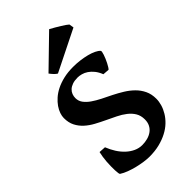

<svg xmlns="http://www.w3.org/2000/svg" viewBox="-264 -954 1052 1052"><g transform="rotate(-45 262.5 -427.5)"><path d="M485.8 -184.1Q485.8 -162.1 479 -139.2Q472.2 -116.2 458.7 -94Q445.3 -71.8 424.6 -52Q403.8 -32.2 375.7 -17.6Q347.7 -2.9 312.5 5.9Q277.3 14.6 234.4 14.6Q216.3 14.6 192.4 11.2Q168.5 7.8 143.6 1.7Q118.7 -4.4 95 -13.2Q71.3 -22 54.2 -33.2Q51.8 -34.2 50.3 -43.2Q48.8 -52.2 48.3 -65.9Q47.9 -79.6 47.9 -96.7Q47.9 -113.8 49.3 -131.6Q50.8 -149.4 53.2 -166.5Q55.7 -183.6 59.1 -197.3L98.6 -194.8Q109.9 -166 125.7 -141.1Q141.6 -116.2 161.4 -97.9Q181.2 -79.6 204.1 -69.1Q227.1 -58.6 252 -58.6Q273.9 -58.6 293.7 -64Q313.5 -69.3 328.6 -80.3Q343.8 -91.3 352.5 -108.2Q361.3 -125 361.3 -148.4Q361.3 -178.2 348.1 -200Q335 -221.7 313.2 -238.5Q291.5 -255.4 263.7 -269Q235.8 -282.7 206.8 -296.4Q177.7 -310.1 149.9 -325.2Q122.1 -340.3 100.3 -360.1Q78.6 -379.9 65.4 -405.8Q52.2 -431.6 52.2 -467.3Q52.2 -482.4 58.3 -500.5Q64.5 -518.6 76.9 -536.6Q89.4 -554.7 108.4 -571.5Q127.4 -588.4 153.3 -601.3Q179.2 -614.3 212.4 -622.1Q245.6 -629.9 286.1 -629.9Q314 -629.9 340.3 -626.5Q366.7 -623 389.4 -617.2Q412.1 -611.3 429.4 -603Q446.8 -594.7 455.6 -585Q458 -583 456.8 -575.4Q455.6 -567.9 452.1 -557.6Q448.7 -547.4 443.6 -535.4Q438.5 -523.4 432.9 -512.5Q427.2 -501.5 421.9 -492.9Q416.5 -484.4 412.6 -481L375.5 -483.9Q365.7 -508.8 352.1 -525.6Q338.4 -542.5 323 -552.7Q307.6 -563 291.7 -567.1Q275.9 -571.3 262.2 -571.3Q238.8 -571.3 222.2 -565.4Q205.6 -559.6 194.8 -549.6Q184.1 -539.6 179.2 -526.6Q174.3 -513.7 174.3 -500Q174.3 -477.1 187.7 -459Q201.2 -440.9 223.1 -425.8Q245.1 -410.6 272.9 -396.5L330.1 -368.2Q359.4 -353.5 387.2 -336.4Q415 -319.3 437 -297.6Q459 -275.9 472.4 -248Q485.8 -220.2 485.8 -184.1ZM202.1 -662.6Q197.8 -664.6 192.9 -668.7Q188 -672.9 182.9 -678.2Q177.7 -683.6 173.3 -689.2Q168.9 -694.8 165.5 -699.2L339.8 -868.7Q353 -861.8 368.4 -852.8Q383.8 -843.8 397.7 -835.2Q411.6 -826.7 422.1 -819.3Q432.6 -812 436.5 -808.1L440.9 -781.2Z"/></g></svg>

Font: Gentium Book Basic
Style: Bold
Weight: 700
Designer: J. Victor Gaultney and Annie Olsen
Foundry: SIL International
Version: Version 1.102; 2013; Maintenance release